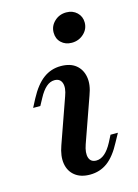

<svg xmlns="http://www.w3.org/2000/svg" viewBox="-101 -681 537 749"><g transform="rotate(-15 167.5 -306.5)"><path d="M168.5 11.3Q131.5 11.3 108.5 -6.9Q85.5 -25 80.2 -56.5Q75 -87.9 89.5 -128.2L153.2 -308.9Q165.3 -341.1 158.5 -360.9Q151.6 -380.6 129 -380.6Q111.3 -380.6 95.6 -366.9Q79.8 -353.2 65.3 -325.8L50 -297.6H21L38.7 -331.5Q65.3 -381.5 96.4 -404.4Q127.4 -427.4 166.9 -427.4Q204.8 -427.4 227.4 -409.3Q250 -391.1 255.6 -359.7Q261.3 -328.2 246 -287.9L182.3 -107.3Q171 -75 177.4 -55.2Q183.9 -35.5 206.5 -35.5Q241.9 -35.5 271 -90.3L285.5 -118.5H315.3L296.8 -84.7Q270.2 -33.9 239.5 -11.3Q208.9 11.3 168.5 11.3ZM233.1 -504Q207.3 -504 190.7 -519.8Q174.2 -535.5 174.2 -560.5Q174.2 -587.1 194 -605.6Q213.7 -624.2 241.9 -624.2Q267.7 -624.2 284.7 -608.1Q301.6 -591.9 301.6 -567.7Q301.6 -541.1 281.5 -522.6Q261.3 -504 233.1 -504Z"/></g></svg>

Font: Playfair 5pt SemiExpanded Light SemiBold
Style: Italic
Weight: 600
Italic angle: -15.6°
Version: Version 2.001;gftools[0.9.30]